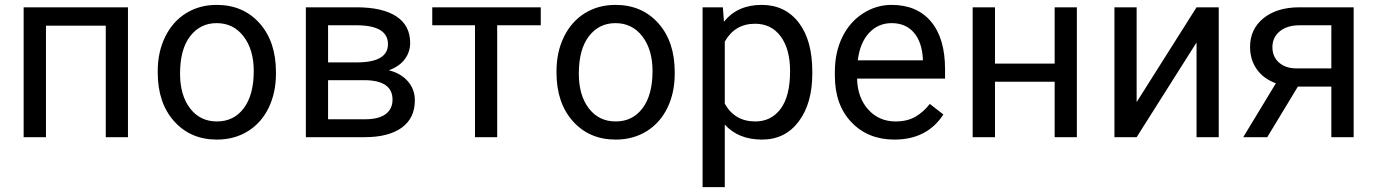

<svg xmlns="http://www.w3.org/2000/svg" viewBox="-20 -558 5603 781"><path d="M500.5 0H410.2V-453.6H167V0H76.2V-528.3H500.5Z M621.6 -269Q621.6 -346.7 652.1 -408.7Q682.6 -470.7 737.1 -504.4Q791.5 -538.1 861.3 -538.1Q969.2 -538.1 1035.9 -463.4Q1102.5 -388.7 1102.5 -264.6V-258.3Q1102.5 -181.2 1073 -119.9Q1043.5 -58.6 988.5 -24.4Q933.6 9.8 862.3 9.8Q754.9 9.8 688.2 -64.9Q621.6 -139.6 621.6 -262.7ZM712.4 -258.3Q712.4 -170.4 753.2 -117.2Q793.9 -64 862.3 -64Q931.2 -64 971.7 -117.9Q1012.2 -171.9 1012.2 -269Q1012.2 -356 970.9 -409.9Q929.7 -463.9 861.3 -463.9Q794.4 -463.9 753.4 -410.6Q712.4 -357.4 712.4 -258.3Z M1224.1 0V-528.3H1430.2Q1535.6 -528.3 1592 -491.5Q1648.4 -454.6 1648.4 -383.3Q1648.4 -346.7 1626.5 -317.1Q1604.5 -287.6 1561.5 -272Q1609.4 -260.7 1638.4 -228Q1667.5 -195.3 1667.5 -149.9Q1667.5 -77.1 1614 -38.6Q1560.5 0 1462.9 0ZM1314.5 -231.9V-72.8H1463.9Q1520.5 -72.8 1548.6 -93.8Q1576.7 -114.7 1576.7 -152.8Q1576.7 -231.9 1460.4 -231.9ZM1314.5 -304.2H1431.2Q1558.1 -304.2 1558.1 -378.4Q1558.1 -452.6 1438 -455.1H1314.5Z M2179.7 -455.1H2002.4V0H1912.1V-455.1H1738.3V-528.3H2179.7Z M2243.7 -269Q2243.7 -346.7 2274.2 -408.7Q2304.7 -470.7 2359.1 -504.4Q2413.6 -538.1 2483.4 -538.1Q2591.3 -538.1 2658 -463.4Q2724.6 -388.7 2724.6 -264.6V-258.3Q2724.6 -181.2 2695.1 -119.9Q2665.5 -58.6 2610.6 -24.4Q2555.7 9.8 2484.4 9.8Q2377 9.8 2310.3 -64.9Q2243.7 -139.6 2243.7 -262.7ZM2334.5 -258.3Q2334.5 -170.4 2375.2 -117.2Q2416 -64 2484.4 -64Q2553.2 -64 2593.8 -117.9Q2634.3 -171.9 2634.3 -269Q2634.3 -356 2593 -409.9Q2551.8 -463.9 2483.4 -463.9Q2416.5 -463.9 2375.5 -410.6Q2334.5 -357.4 2334.5 -258.3Z M3284.2 -258.3Q3284.2 -137.7 3229 -64Q3173.8 9.8 3079.6 9.8Q2983.4 9.8 2928.2 -51.3V203.1H2837.9V-528.3H2920.4L2924.8 -469.7Q2980 -538.1 3078.1 -538.1Q3173.3 -538.1 3228.8 -466.3Q3284.2 -394.5 3284.2 -266.6ZM3193.8 -268.6Q3193.8 -357.9 3155.8 -409.7Q3117.7 -461.4 3051.3 -461.4Q2969.2 -461.4 2928.2 -388.7V-136.2Q2968.8 -64 3052.2 -64Q3117.2 -64 3155.5 -115.5Q3193.8 -167 3193.8 -268.6Z M3618.2 9.8Q3510.7 9.8 3443.4 -60.8Q3376 -131.3 3376 -249.5V-266.1Q3376 -344.7 3406 -406.5Q3436 -468.3 3490 -503.2Q3543.9 -538.1 3606.9 -538.1Q3710 -538.1 3767.1 -470.2Q3824.2 -402.3 3824.2 -275.9V-238.3H3466.3Q3468.3 -160.2 3512 -112.1Q3555.7 -64 3623 -64Q3670.9 -64 3704.1 -83.5Q3737.3 -103 3762.2 -135.3L3817.4 -92.3Q3751 9.8 3618.2 9.8ZM3606.9 -463.9Q3552.2 -463.9 3515.1 -424.1Q3478 -384.3 3469.2 -312.5H3733.9V-319.3Q3730 -388.2 3696.8 -426Q3663.6 -463.9 3606.9 -463.9Z M4360.4 0H4270V-225.6H4027.3V0H3936.5V-528.3H4027.3V-299.3H4270V-528.3H4360.4Z M4847.2 -528.3H4937.5V0H4847.2V-385.3L4603.5 0H4513.2V-528.3H4603.5V-142.6Z M5486.3 -528.3V0H5395.5V-205.6H5259.3L5134.8 0H5037.1L5169.9 -219.2Q5119.1 -237.8 5092 -276.6Q5064.9 -315.4 5064.9 -367.2Q5064.9 -439.5 5119.1 -483.6Q5173.3 -527.8 5264.2 -528.3ZM5155.8 -366.2Q5155.8 -327.6 5182.1 -304Q5208.5 -280.3 5252 -279.8H5395.5V-455.1H5265.6Q5215.3 -455.1 5185.5 -430.4Q5155.8 -405.8 5155.8 -366.2Z"/></svg>

Font: Mardoto
Style: Regular
Weight: 400
Designer: Christian Robertson, Vahan Hovhannisyan
Foundry: Google
Version: Version 1.000